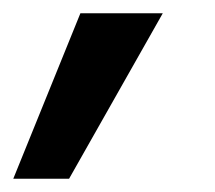

<svg xmlns="http://www.w3.org/2000/svg" viewBox="-72 -153 324 289"><path d="M-52 116 49 -133H173L32 116Z"/></svg>

Font: DeepMind Sans
Style: Bold Italic
Weight: 700
Italic angle: -10°
Designer: Jonny Pinhorn / Modifications: Colophon Foundry
Foundry: Colophon Foundry
Version: Version 1.002; ttfautohint (v1.8.2)